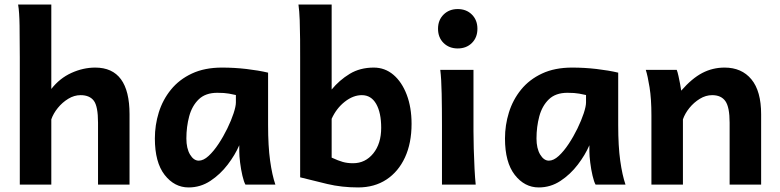

<svg xmlns="http://www.w3.org/2000/svg" viewBox="-20 -801 3383 833"><path d="M202.6 -283.2V0H65.9Q65.9 -59.1 65.9 -125.7Q65.9 -192.4 65.9 -258.8Q65.9 -325.2 65.9 -384.3Q65.9 -443.4 65.9 -487.1Q65.9 -530.8 65.9 -551.8Q65.9 -630.4 64.9 -690.2Q64 -750 58.6 -781.2H202.6Q202.6 -725.6 202.6 -664.3Q202.6 -603 202.6 -548.3Q202.6 -493.7 202.6 -457.3Q202.6 -420.9 202.6 -415Q238.8 -461.4 289.8 -484.6Q340.8 -507.8 393.1 -507.8Q542 -507.8 542 -305.2Q542 -283.2 542 -246.6Q542 -210 542 -166.5Q542 -123 542 -79.6Q542 -36.1 542 0H405.3Q405.3 -32.7 405.3 -71.5Q405.3 -110.4 405.3 -148.7Q405.3 -187 405.3 -218.8Q405.3 -250.5 405.3 -268.6Q405.3 -339.8 387 -364Q368.7 -388.2 329.6 -388.2Q301.8 -388.2 275.9 -372.3Q250 -356.4 230.7 -332.5Q211.4 -308.6 202.6 -283.2Z M1174.8 0H1044.9Q1038.1 -11.7 1031.7 -38.8Q1025.4 -65.9 1021.7 -95.5Q1018.1 -125 1018.1 -143.1V-170.9Q1000 -128.9 967.8 -86.7Q935.5 -44.4 892.6 -16.1Q849.6 12.2 798.3 12.2Q736.8 12.2 694.3 -42.2Q651.9 -96.7 651.9 -200.2Q651.9 -258.3 668.9 -313.2Q686 -368.2 721.7 -412.1Q757.3 -456.1 812.5 -481.9Q867.7 -507.8 943.4 -507.8Q996.6 -507.8 1049.1 -501.7Q1101.6 -495.6 1143.1 -485.8V-258.8Q1143.1 -166.5 1151.9 -103.8Q1160.6 -41 1174.8 0ZM1003.4 -356.4V-388.7Q993.2 -391.1 973.6 -394.8Q954.1 -398.4 922.9 -398.4Q871.6 -398.4 842.3 -370.1Q813 -341.8 800.8 -296.4Q788.6 -251 788.6 -200.2Q788.6 -157.2 804.4 -130.6Q820.3 -104 842.3 -104Q862.8 -104 885 -124.5Q907.2 -145 928.2 -176.8Q949.2 -208.5 966.3 -243.7Q983.4 -278.8 993.4 -309.3Q1003.4 -339.8 1003.4 -356.4Z M1274.9 -781.2H1418.9Q1418.9 -729 1418.9 -669.9Q1418.9 -610.8 1418.9 -556.6Q1418.9 -502.4 1418.9 -463.4Q1418.9 -424.3 1418.9 -412.6Q1452.1 -453.1 1497.1 -480.5Q1542 -507.8 1601.6 -507.8Q1649.9 -507.8 1686.8 -476.6Q1723.6 -445.3 1744.6 -390.1Q1765.6 -335 1765.6 -263.7Q1765.6 -180.2 1737.1 -118.2Q1708.5 -56.2 1656.5 -22Q1604.5 12.2 1533.7 12.2Q1462.9 12.2 1400.1 -2.7Q1337.4 -17.6 1282.2 -31.7Q1282.2 -161.6 1282.2 -291.7Q1282.2 -421.9 1282.2 -551.8Q1282.2 -586.9 1282 -629.9Q1281.7 -672.9 1280.3 -713.4Q1278.8 -753.9 1274.9 -781.2ZM1418.9 -285.6V-117.2Q1447.3 -104 1467.3 -98.4Q1487.3 -92.8 1511.7 -92.8Q1564.9 -92.8 1599.4 -135.3Q1633.8 -177.7 1633.8 -246.6Q1633.8 -312 1612.1 -350.1Q1590.3 -388.2 1549.8 -388.2Q1512.2 -388.2 1475.8 -359.6Q1439.5 -331.1 1418.9 -285.6Z M1890.1 -498H2034.2Q2034.2 -461.4 2034.2 -419.9Q2034.2 -378.4 2034.2 -339.6Q2034.2 -300.8 2034.2 -272Q2034.2 -243.2 2034.2 -231.9Q2034.2 -200.7 2035.4 -156Q2036.6 -111.3 2038.8 -68.8Q2041 -26.4 2043.9 0H1897.5Q1897.5 -35.2 1897.5 -82.5Q1897.5 -129.9 1897.5 -177Q1897.5 -224.1 1897.5 -258.8Q1897.5 -330.1 1896.2 -394.8Q1895 -459.5 1890.1 -498ZM1880.4 -676.3Q1880.4 -713.9 1904.5 -737.8Q1928.7 -761.7 1965.8 -761.7Q2003.4 -761.7 2027.3 -737.8Q2051.3 -713.9 2051.3 -676.3Q2051.3 -638.2 2027.3 -614.5Q2003.4 -590.8 1965.8 -590.8Q1928.7 -590.8 1904.5 -614.5Q1880.4 -638.2 1880.4 -676.3Z M2693.8 0H2564Q2557.1 -11.7 2550.8 -38.8Q2544.4 -65.9 2540.8 -95.5Q2537.1 -125 2537.1 -143.1V-170.9Q2519 -128.9 2486.8 -86.7Q2454.6 -44.4 2411.6 -16.1Q2368.7 12.2 2317.4 12.2Q2255.9 12.2 2213.4 -42.2Q2170.9 -96.7 2170.9 -200.2Q2170.9 -258.3 2188 -313.2Q2205.1 -368.2 2240.7 -412.1Q2276.4 -456.1 2331.5 -481.9Q2386.7 -507.8 2462.4 -507.8Q2515.6 -507.8 2568.1 -501.7Q2620.6 -495.6 2662.1 -485.8V-258.8Q2662.1 -166.5 2670.9 -103.8Q2679.7 -41 2693.8 0ZM2522.5 -356.4V-388.7Q2512.2 -391.1 2492.7 -394.8Q2473.1 -398.4 2441.9 -398.4Q2390.6 -398.4 2361.3 -370.1Q2332 -341.8 2319.8 -296.4Q2307.6 -251 2307.6 -200.2Q2307.6 -157.2 2323.5 -130.6Q2339.4 -104 2361.3 -104Q2381.8 -104 2404.1 -124.5Q2426.3 -145 2447.3 -176.8Q2468.3 -208.5 2485.4 -243.7Q2502.4 -278.8 2512.5 -309.3Q2522.5 -339.8 2522.5 -356.4Z M3282.2 0H3145.5Q3145.5 0 3145.5 -21Q3145.5 -42 3145.5 -75.2Q3145.5 -108.4 3145.5 -145.5Q3145.5 -182.6 3145.5 -215.6Q3145.5 -248.5 3145.5 -268.6Q3145.5 -335.9 3127.2 -362.1Q3108.9 -388.2 3069.8 -388.2Q3042 -388.2 3016.1 -372.3Q2990.2 -356.4 2970.9 -332.5Q2951.7 -308.6 2942.9 -283.2V0H2806.2Q2806.2 0 2806.2 -21.7Q2806.2 -43.5 2806.2 -78.1Q2806.2 -112.8 2806.2 -153.6Q2806.2 -194.3 2806.2 -233.2Q2806.2 -272 2806.2 -300.3Q2806.2 -372.1 2798.1 -422.4Q2790 -472.7 2781.7 -498H2916Q2919.9 -488.3 2923.6 -471.2Q2927.2 -454.1 2930.7 -436.5Q2934.1 -418.9 2935.5 -407.7Q2981.9 -460.9 3026.9 -484.4Q3071.8 -507.8 3123.5 -507.8Q3197.8 -507.8 3240 -456.8Q3282.2 -405.8 3282.2 -305.2Q3282.2 -280.8 3282.2 -242.9Q3282.2 -205.1 3282.2 -163.1Q3282.2 -121.1 3282.2 -84Q3282.2 -46.9 3282.2 -23.4Q3282.2 0 3282.2 0Z"/></svg>

Font: Andika
Style: Bold
Weight: 700
Designer: Victor Gaultney, Annie Olsen, Julie Remington, Don Collingsworth, Eric Hays, Becca Hirsbrunner
Foundry: SIL International
Version: Version 6.101